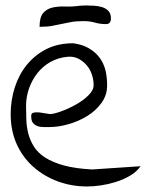

<svg xmlns="http://www.w3.org/2000/svg" viewBox="-20 -674 556 694"><path d="M18.6 -261.7Q18.6 -312.5 33.7 -358.9Q48.8 -405.3 77.6 -440.4Q106.4 -475.6 147.9 -496.6Q189.5 -517.6 244.1 -517.6Q276.4 -513.7 300.3 -500Q324.2 -486.3 339.4 -466.3Q354.5 -446.3 361.3 -419.9Q367.2 -394.5 367.2 -365.2Q367.2 -330.1 346.7 -301.8Q326.2 -273.4 294.9 -254.4Q263.7 -235.4 227.5 -225.1Q191.4 -214.8 160.2 -214.8Q148.4 -214.8 136.2 -214.8Q124 -214.8 114.3 -218.8Q104.5 -222.7 98.6 -230.5Q92.8 -238.3 92.8 -253.9Q92.8 -258.8 94.2 -262.2Q95.7 -265.6 102.5 -267.1Q109.4 -268.6 123 -267.6Q136.7 -265.6 160.2 -261.7Q173.8 -261.7 199.7 -271Q225.6 -280.3 252.4 -294.9Q279.3 -309.6 298.8 -328.6Q318.4 -347.7 318.4 -366.2Q318.4 -385.7 312 -404.8Q305.7 -423.8 293 -438.5Q280.3 -453.1 263.2 -461.9Q246.1 -470.7 224.6 -468.8Q190.4 -465.8 162.6 -450.2Q134.8 -434.6 115.2 -409.7Q95.7 -384.8 85 -354.5Q74.2 -324.2 74.2 -291Q74.2 -265.6 75.2 -240.2Q76.2 -214.8 82.5 -190.4Q88.9 -166 103 -143.6Q117.2 -121.1 144 -104Q170.9 -86.9 211.9 -75.7Q252.9 -64.5 313.5 -61.5L488.3 -73.2Q472.7 -51.8 448.7 -38.1Q424.8 -24.4 397.9 -16.1Q371.1 -7.8 344.7 -3.9Q318.4 0 294.9 0Q238.3 0 188.5 -18.6Q138.7 -37.1 100.6 -70.8Q62.5 -104.5 40.5 -152.8Q18.6 -201.2 18.6 -261.7ZM291 -654.3Q304.7 -654.3 320.8 -653.3Q336.9 -652.3 350.1 -647.9Q363.3 -643.6 372.1 -634.3Q380.9 -625 380.9 -607.4Q380.9 -586.9 363.3 -586.9Q341.8 -586.9 323.2 -592.3Q304.7 -597.7 282.2 -597.7Q253.9 -597.7 236.3 -594.2Q218.8 -590.8 202.6 -587.4Q186.5 -584 168.9 -580.6Q151.4 -577.1 123 -577.1Q123 -611.3 135.7 -626.5Q148.4 -641.6 168.9 -646.5Q189.5 -651.4 215.8 -650.4Q242.2 -649.4 268.6 -653.3Q269.5 -653.3 278.3 -653.8Q287.1 -654.3 291 -654.3Z"/></svg>

Font: Indie Flower
Style: Regular
Weight: 400
Designer: Kimberly Geswein
Foundry: Kimberly Geswein
Version: Version 1.001 2010